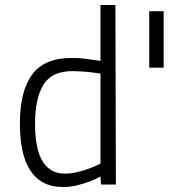

<svg xmlns="http://www.w3.org/2000/svg" viewBox="-20 -742 763 772"><path d="M446 0H386L384 -32Q362 -20 337 -11Q316 -3 289 3.5Q262 10 235 10Q187 10 154 -8Q121 -26 100 -59.5Q79 -93 69.5 -140Q60 -187 60 -246Q60 -375 109 -442Q158 -509 268 -509Q302 -509 336 -504Q370 -499 384 -497V-722H444ZM240 -44Q265 -44 290.5 -50Q316 -56 337 -64Q362 -73 384 -84V-446Q377 -447 364 -449Q351 -451 335.5 -452.5Q320 -454 303 -455Q286 -456 271 -456Q188 -456 154.5 -401Q121 -346 121 -244Q121 -199 127.5 -162Q134 -125 148 -99Q162 -73 185 -58.5Q208 -44 240 -44ZM638 -470H580V-697H638Z"/></svg>

Font: Panefresco 250wt
Style: Regular
Weight: 300
Version: Version 1.000